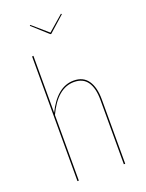

<svg xmlns="http://www.w3.org/2000/svg" viewBox="-165 -978 806 1058"><g transform="rotate(-20 238.0 -449.0)"><path d="M380 -378V0H372V-378Q372 -446 346.5 -483Q321 -520 268 -520Q171 -520 108 -385V0H100V-731L108 -732V-398Q172 -528 269 -528Q325 -528 352.5 -488Q380 -448 380 -378ZM334 -894 242 -812H237L146 -894L150 -898L240 -820L330 -898Z"/></g></svg>

Font: Fira Sans Compressed Eight
Style: Regular
Weight: 100
Width: 1
Designer: bBox Type GmbH & Carrois Corporate GbR & Edenspiekermann AG
Foundry: bBox Type GmbH & Carrois Corporate GbR & Edenspiekermann AG
Version: Version 4.301